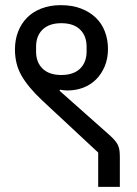

<svg xmlns="http://www.w3.org/2000/svg" viewBox="-20 -725 532 745"><path d="M361 -133 142 -337Q89 -387 63.5 -431.5Q38 -476 38 -533Q38 -570 50 -601.5Q62 -633 84.5 -656Q107 -679 140.5 -692Q174 -705 216 -705Q260 -705 294 -692Q328 -679 351.5 -656.5Q375 -634 387 -602.5Q399 -571 399 -535Q399 -498 386.5 -468Q374 -438 353 -417Q332 -396 303.5 -385Q275 -374 242 -374Q228 -374 213 -377L211 -373L407 -199Q419 -188 426.5 -179Q434 -170 438 -161Q442 -152 443.5 -141.5Q445 -131 445 -116V0H361ZM218 -434Q265 -434 290.5 -458.5Q316 -483 316 -525V-544Q316 -586 290.5 -610.5Q265 -635 218 -635Q171 -635 145.5 -610.5Q120 -586 120 -544V-525Q120 -483 145.5 -458.5Q171 -434 218 -434Z"/></svg>

Font: IBM Plex Sans Devanagari Text
Style: Regular
Weight: 450
Designer: Mike Abbink, Paul van der Laan, Pieter van Rosmalen, Erin McLaughlin
Foundry: Bold Monday
Version: Version 1.1